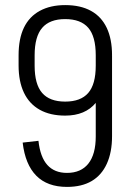

<svg xmlns="http://www.w3.org/2000/svg" viewBox="-20 -727 518 754"><path d="M420 -192Q420 -129 399.5 -84Q379 -39 340 -16Q301 7 243 7Q166 7 122.5 -37Q79 -81 69 -167L131 -174Q138 -110 166 -79Q194 -48 243 -48Q298 -48 327 -84.5Q356 -121 356 -191V-510L420 -509ZM236 -707Q296 -707 337 -684.5Q378 -662 399 -618Q420 -574 420 -510L398 -470Q398 -374 356.5 -323.5Q315 -273 236 -273Q177 -273 136 -296Q95 -319 74 -363Q53 -407 53 -470V-510Q53 -575 74 -618.5Q95 -662 136.5 -684.5Q178 -707 236 -707ZM236 -652Q175 -652 145.5 -617.5Q116 -583 116 -510V-469Q116 -396 145.5 -362Q175 -328 236 -328Q297 -328 326.5 -362Q356 -396 356 -469V-510Q356 -584 326.5 -618Q297 -652 236 -652Z"/></svg>

Font: Pathway Extreme Condensed ExtraLight
Style: Regular
Weight: 250
Width: 3
Version: Version 1.001;gftools[0.9.26]